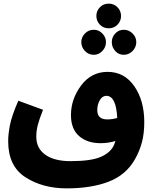

<svg xmlns="http://www.w3.org/2000/svg" viewBox="-20 -850 857 1058"><path d="M724 27Q748 -15 761.5 -64Q775 -113 775 -177Q775 -296 720 -375Q665 -454 573 -454Q483 -454 427 -379Q371 -304 371 -216Q371 -139 416 -100Q461 -61 534 -61Q577 -61 616 -73Q613 -63 609 -53Q591 -10 536.5 14Q482 38 369 38Q279 38 229.5 2.5Q180 -33 180 -97Q180 -128 187.5 -158.5Q195 -189 217 -245L81 -295Q44 -210 34.5 -159.5Q25 -109 25 -72Q25 66 120.5 127Q216 188 347 188Q483 188 579 151Q675 114 724 27ZM516 -243Q516 -274 530 -298Q544 -322 566 -322Q620 -322 626 -200Q598 -192 571 -192Q516 -192 516 -243ZM579 -694Q608 -694 627.5 -714Q647 -734 647 -762Q647 -790 627.5 -810Q608 -830 579 -830Q550 -830 530.5 -810Q511 -790 511 -762Q511 -734 530.5 -714Q550 -694 579 -694ZM497 -548Q524 -548 544 -569Q564 -590 564 -618Q564 -645 544 -665.5Q524 -686 497 -686Q468 -686 448 -665.5Q428 -645 428 -618Q428 -590 448 -569Q468 -548 497 -548ZM662 -548Q690 -548 710.5 -569Q731 -590 731 -618Q731 -645 710.5 -665.5Q690 -686 662 -686Q634 -686 615 -665.5Q596 -645 596 -618Q596 -590 615 -569Q634 -548 662 -548Z"/></svg>

Font: Noto Sans Arabic SemiCondensed Extra
Style: Regular
Weight: 800
Width: 4
Designer: Nadine Chahine - Monotype Design Team
Foundry: Monotype Imaging Inc.
Version: Version 1.902